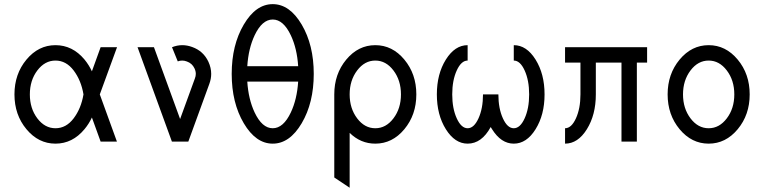

<svg xmlns="http://www.w3.org/2000/svg" viewBox="-20 -674 3638 914"><path d="M244.1 -63.5Q294.9 -63.5 330.6 -110.6Q366.2 -157.7 377.4 -224.6Q366.2 -291.5 330.6 -338.6Q294.9 -385.7 244.1 -385.7Q193.4 -385.7 157.7 -338.6Q122.1 -291.5 122.1 -224.6Q122.1 -157.7 157.7 -110.6Q193.4 -63.5 244.1 -63.5ZM244.1 9.8Q163.1 9.8 106 -58.8Q48.8 -127.4 48.8 -224.6Q48.8 -321.8 106 -390.4Q163.1 -459 244.1 -459Q325.2 -459 382.3 -390.6Q403.8 -364.3 417.5 -334.5L459 -449.2H537.1L455.1 -224.6L536.6 0H459L417.5 -114.7Q403.8 -85 382.3 -59.1Q325.2 9.8 244.1 9.8Z M876.5 0H798.3L634.8 -449.2H712.9L837.4 -107.4L907.7 -300.3Q912.1 -311.5 912.1 -322.3Q912.1 -335.4 905.8 -348.6Q894.5 -372.6 869.6 -381.3Q858.4 -385.7 847.2 -385.7Q836.4 -385.7 826.2 -381.8L798.8 -449.2Q823.2 -459 847.7 -459Q871.1 -459 895 -450.2Q948.2 -431.2 972.2 -379.9Q985.4 -351.1 985.4 -322.3Q985.4 -298.8 976.6 -274.9Z M1399.4 -358.9Q1394 -442.9 1364.7 -505.4Q1329.1 -581.1 1278.3 -581.1Q1227.5 -581.1 1191.9 -505.4Q1162.6 -442.9 1157.2 -358.9ZM1278.3 -63.5Q1329.1 -63.5 1364.7 -139.2Q1394 -201.7 1399.4 -285.6H1157.2Q1162.6 -201.7 1191.9 -139.2Q1227.5 -63.5 1278.3 -63.5ZM1278.3 9.8Q1197.8 9.8 1140.4 -87.4Q1083 -184.6 1083 -322.3Q1083 -459.5 1140.4 -556.9Q1197.8 -654.3 1278.3 -654.3Q1358.9 -654.3 1416.3 -556.9Q1473.6 -459.5 1473.6 -322.3Q1473.6 -184.6 1416.3 -87.4Q1358.9 9.8 1278.3 9.8Z M1766.6 -63.5Q1817.4 -63.5 1853 -110.6Q1888.7 -157.7 1888.7 -224.6Q1888.7 -291.5 1853 -338.6Q1817.4 -385.7 1766.6 -385.7Q1715.8 -385.7 1680.2 -338.6Q1644.5 -291.5 1644.5 -224.6Q1644.5 -157.7 1680.2 -110.6Q1715.8 -63.5 1766.6 -63.5ZM1644.5 219.7 1571.3 170.9V-224.6Q1571.3 -321.8 1628.4 -390.4Q1685.5 -459 1766.6 -459Q1847.7 -459 1904.8 -390.4Q1961.9 -321.8 1961.9 -224.6Q1961.9 -127.4 1904.8 -58.8Q1847.7 9.8 1766.6 9.8Q1696.8 9.8 1644.5 -41.5Z M2425.8 9.8Q2365.2 9.8 2322.3 -59.1Q2318.8 -64 2315.9 -69.3Q2272.9 9.8 2206.1 9.8Q2145.5 9.8 2102.5 -58.8Q2059.6 -127.4 2059.6 -224.6Q2059.6 -321.8 2102.5 -390.4Q2145.5 -459 2206.1 -459V-385.7Q2175.8 -385.7 2154.3 -338.6Q2132.8 -291.5 2132.8 -224.6Q2132.8 -157.7 2154.3 -110.6Q2175.8 -63.5 2206.1 -63.5Q2236.3 -63.5 2257.8 -110.6Q2279.3 -157.7 2279.3 -224.6H2352.5Q2352.5 -157.7 2374 -110.6Q2395.5 -63.5 2425.8 -63.5Q2456.1 -63.5 2477.5 -110.6Q2499 -157.7 2499 -224.6Q2499 -291.5 2477.5 -338.6Q2456.1 -385.7 2425.8 -385.7V-459Q2486.8 -459 2529.5 -390.4Q2572.3 -321.8 2572.3 -224.6Q2572.3 -127.4 2529.5 -58.8Q2486.8 9.8 2425.8 9.8Z M2669.9 9.8V-63.5Q2700.2 -63.5 2721.7 -110.6Q2743.2 -157.7 2743.2 -224.6V-376H2669.9V-449.2H3060.5V-376H3011.7V0H2938.5V-376H2816.4V-224.6Q2816.4 -127.4 2773.7 -58.8Q2731 9.8 2669.9 9.8Z M3353.5 9.8Q3272.5 9.8 3215.3 -58.8Q3158.2 -127.4 3158.2 -224.6Q3158.2 -321.8 3215.3 -390.4Q3272.5 -459 3353.5 -459Q3434.6 -459 3491.7 -390.4Q3548.8 -321.8 3548.8 -224.6Q3548.8 -127.4 3491.7 -58.8Q3434.6 9.8 3353.5 9.8ZM3353.5 -63.5Q3404.3 -63.5 3439.9 -110.6Q3475.6 -157.7 3475.6 -224.6Q3475.6 -291.5 3439.9 -338.6Q3404.3 -385.7 3353.5 -385.7Q3302.7 -385.7 3267.1 -338.6Q3231.4 -291.5 3231.4 -224.6Q3231.4 -157.7 3267.1 -110.6Q3302.7 -63.5 3353.5 -63.5Z"/></svg>

Font: Catrinity
Style: Regular
Weight: 400
Designer: Alexander Lange
Foundry: High-Logic / Made with FontCreator
Version: Version 2.090;May 20, 2024;FontCreator 15.0.0.2974 64-bit